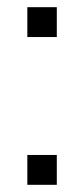

<svg xmlns="http://www.w3.org/2000/svg" viewBox="-20 -514 234 534"><path d="M138 -411H56V-494H138ZM138 0H56V-83H138Z"/></svg>

Font: Blinker
Style: Regular
Weight: 400
Designer: Juergen Huber
Foundry: supertype
Version: Version 1.017;hotconv 1.0.117;makeotfexe 2.5.65602